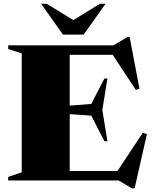

<svg xmlns="http://www.w3.org/2000/svg" viewBox="-20 -955 806 1016"><path d="M23.5 0V-19L95 -43V-672.5L23.5 -695.5V-715H580L655.5 -759.5H666L718 -485.5L698.5 -479.5L576.5 -665H349V-396L463 -405L532.5 -539.5H548.5L521.5 -373L548.5 -207.5H532.5L463 -343L349 -351V-50H601.5L735 -251.5L757.5 -246L692.5 41.5H677.5L608 0ZM538.5 -935 423 -772H313L197.5 -935H227.5L368 -848.5L508.5 -935Z"/></svg>

Font: Newsreader 72pt ExtraBold
Style: Regular
Weight: 800
Designer: Hugues Gentile
Foundry: Production Type
Version: Version 1.003; ttfautohint (v1.8.3)